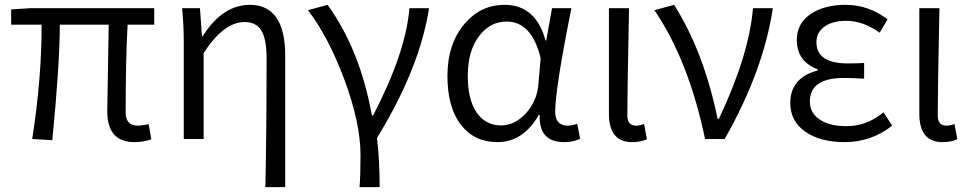

<svg xmlns="http://www.w3.org/2000/svg" viewBox="-20 -574 4008 793"><path d="M423 -115 429 -472H227Q227 -311 196 5L113 0Q152 -249 152 -472H26V-535L102 -540H617V-472H507Q499 -327 499 -109Q499 -55 550 -55Q563 -55 594 -61L605 1Q574 13 535 13Q423 13 423 -115Z M1076 199Q1081 -22 1081 -333Q1081 -412 1060 -447Q1039 -483 990 -483Q904 -483 821 -355V0H739V-395Q739 -475 732 -540H806L814 -424H817Q899 -554 1012 -554Q1158 -554 1158 -343V199Z M1465 199Q1469 150 1469 67Q1469 -67 1401 -249Q1336 -422 1252 -532L1333 -554Q1467 -369 1516 -97H1521Q1656 -357 1671 -540H1752Q1714 -293 1537 -4Q1548 84 1548 199Z M1885 -57Q1828 -129 1828 -260Q1828 -394 1900 -477Q1966 -554 2064 -554Q2193 -554 2233 -407H2236L2260 -540H2340Q2273 -207 2273 -112Q2273 -55 2326 -55Q2342 -55 2364 -63L2376 -1Q2348 13 2310 13Q2205 13 2209 -99H2205Q2141 13 2034 13Q1940 13 1885 -57ZM2153 -107Q2200 -160 2204 -230L2213 -333Q2177 -485 2072 -485Q2006 -485 1961 -428Q1912 -366 1912 -261Q1912 -164 1948 -110Q1985 -56 2050 -56Q2106 -56 2153 -107Z M2495 -104V-540H2578Q2571 -192 2571 -97Q2571 -55 2608 -55Q2623 -55 2640 -62L2652 1Q2626 13 2591 13Q2495 13 2495 -104Z M2892 0Q2825 -322 2683 -532L2764 -554Q2886 -363 2944 -83H2949Q3073 -344 3090 -540H3172Q3133 -281 2973 0Z M3306 -30Q3244 -74 3244 -148Q3244 -253 3357 -283V-288Q3271 -320 3271 -409Q3271 -479 3331 -518Q3386 -554 3473 -554Q3567 -554 3646 -494L3613 -439Q3545 -488 3475 -488Q3421 -488 3388 -466Q3352 -442 3352 -400Q3352 -312 3482 -312Q3522 -312 3549 -314V-249Q3501 -252 3466 -252Q3325 -252 3325 -155Q3325 -107 3366 -80Q3406 -53 3477 -53Q3560 -53 3629 -110L3665 -55Q3578 13 3469 13Q3368 13 3306 -30Z M3777 -104V-540H3860Q3853 -192 3853 -97Q3853 -55 3890 -55Q3905 -55 3922 -62L3934 1Q3908 13 3873 13Q3777 13 3777 -104Z"/></svg>

Font: Source Han Sans CN Normal
Style: Regular
Weight: 350
Designer: Ryoko NISHIZUKA 西塚涼子 (kana, bopomofo & ideographs); Paul D. Hunt (Latin, Greek & Cyrillic); Sandoll Communications 산돌커뮤니
Foundry: Adobe
Version: Version 2.004;hotconv 1.0.118;makeotfexe 2.5.65603